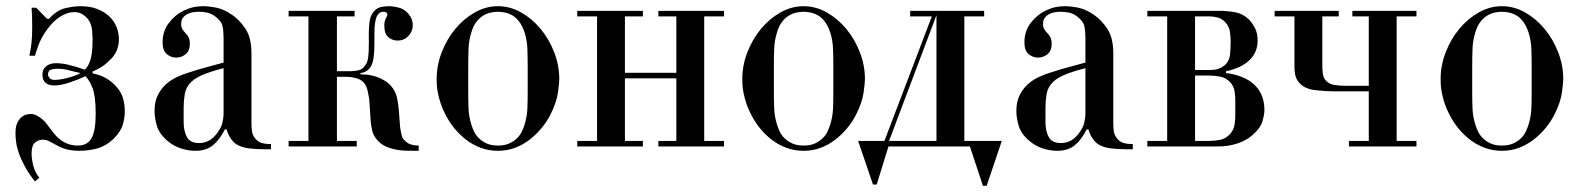

<svg xmlns="http://www.w3.org/2000/svg" viewBox="-20 -473 5105 620"><path d="M93 -293H75Q80 -317 82 -337.5Q84 -358 84 -385Q84 -406 83.5 -420.5Q83 -435 82 -448H97L132 -412H138Q163 -440 190.5 -446.5Q218 -453 240 -453Q271 -453 294 -444Q317 -435 332.5 -420.5Q348 -406 356 -386.5Q364 -367 364 -346Q364 -332 359.5 -317Q355 -302 342 -286Q340 -284 324.5 -269.5Q309 -255 279 -242V-236Q305 -231 324 -219.5Q343 -208 355 -194Q372 -175 377.5 -155Q383 -135 383 -113Q383 -93 376.5 -70.5Q370 -48 347 -25Q323 -2 295 6Q267 14 235 14Q218 14 200.5 10.5Q183 7 163 -4Q153 -9 141.5 -15.5Q130 -22 118 -22Q104 -22 93 -12.5Q82 -3 82 23Q82 40 87.5 62Q93 84 107 101L93 113Q73 88 60.5 65Q48 42 41 22Q34 2 32 -14.5Q30 -31 30 -43Q30 -62 35 -74Q40 -86 47.5 -93Q55 -100 63.5 -102.5Q72 -105 79 -105Q89 -105 98.5 -100Q108 -95 116.5 -88Q125 -81 131 -72.5Q137 -64 142 -58Q148 -50 155.5 -40.5Q163 -31 174 -22.5Q185 -14 199 -8.5Q213 -3 232 -3Q262 -3 275.5 -26.5Q289 -50 289 -106Q289 -162 279 -188Q269 -214 256 -227Q233 -216 204.5 -206.5Q176 -197 156 -197Q117 -197 117 -232Q117 -250 129.5 -259.5Q142 -269 161 -269Q180 -269 202.5 -263.5Q225 -258 254 -248Q258 -252 262.5 -258.5Q267 -265 271 -276.5Q275 -288 277 -305Q279 -322 279 -348Q279 -354 277.5 -373.5Q276 -393 267 -407Q259 -419 247 -426.5Q235 -434 219 -434Q198 -434 174 -419Q150 -404 128 -372Q111 -347 103 -324Q95 -301 93 -293ZM135 -232Q135 -227 140 -221Q145 -215 156 -215Q174 -215 200 -222Q226 -229 240 -237Q226 -240 216.5 -242.5Q207 -245 199 -247Q191 -249 182.5 -250Q174 -251 162 -251Q157 -251 146 -248.5Q135 -246 135 -232Z M702 -271V-351Q702 -372 698.5 -388.5Q695 -405 675 -420Q663 -429 650 -432Q637 -435 623 -435Q605 -435 593.5 -431Q582 -427 575.5 -421Q569 -415 567 -408.5Q565 -402 565 -396Q565 -385 569.5 -378Q574 -371 580 -365Q585 -360 589 -352.5Q593 -345 593 -331Q593 -309 579.5 -298Q566 -287 549 -287Q532 -287 518.5 -298.5Q505 -310 505 -336Q505 -372 525 -398.5Q545 -425 574 -439Q591 -447 605.5 -450Q620 -453 635 -453Q655 -453 679.5 -448Q704 -443 731 -424Q754 -408 773 -379.5Q792 -351 792 -300V-74Q792 -64 793.5 -50.5Q795 -37 804 -26Q813 -15 824.5 -11.5Q836 -8 848 -8H855V9H834Q807 9 783 6Q759 3 742 -8Q731 -16 723 -29Q715 -42 712 -55H706Q689 -21 667 -3.5Q645 14 611 14Q589 14 565 6.5Q541 -1 521 -18Q494 -41 486.5 -67Q479 -93 479 -114Q479 -144 489 -164.5Q499 -185 514.5 -199.5Q530 -214 550 -223.5Q570 -233 590 -239Q594 -240 601.5 -242.5Q609 -245 622 -249Q635 -253 654.5 -258Q674 -263 702 -271ZM702 -105V-253Q690 -250 675 -245.5Q660 -241 645 -235.5Q630 -230 617.5 -223Q605 -216 597 -208Q580 -191 576.5 -168.5Q573 -146 573 -126V-79Q573 -50 583.5 -30.5Q594 -11 623 -11Q637 -11 651 -17Q665 -23 679 -40Q694 -59 698 -76Q702 -93 702 -105Z M1144 -237V-233Q1182 -233 1211.5 -218.5Q1241 -204 1254 -179Q1261 -166 1264 -147Q1267 -128 1268 -116L1272 -63Q1274 -48 1277.5 -34.5Q1281 -21 1297 -11Q1305 -6 1314.5 -4.5Q1324 -3 1332 -3V14H1320Q1305 14 1288.5 13.5Q1272 13 1255.5 9.5Q1239 6 1224 -1Q1209 -8 1198 -21Q1185 -36 1181.5 -53Q1178 -70 1177 -82Q1176 -95 1175.5 -104Q1175 -113 1174.5 -120.5Q1174 -128 1173.5 -135.5Q1173 -143 1172 -154Q1170 -167 1166.5 -182.5Q1163 -198 1153 -208Q1144 -217 1128.5 -221Q1113 -225 1101 -225H1068V-18H1132V0H912V-18H976V-420H912V-438H1125V-420H1068V-243H1111Q1123 -243 1137.5 -246Q1152 -249 1162 -266Q1167 -274 1169 -288.5Q1171 -303 1171 -330V-369Q1171 -385 1173.5 -404Q1176 -423 1187 -436Q1198 -448 1211 -450.5Q1224 -453 1236 -453Q1249 -453 1267.5 -448.5Q1286 -444 1300 -427Q1313 -411 1313 -392Q1313 -372 1299 -357Q1285 -342 1264 -342Q1247 -342 1234 -353Q1221 -364 1221 -390Q1221 -399 1222.5 -404.5Q1224 -410 1226 -414Q1228 -418 1229.5 -420.5Q1231 -423 1231 -427Q1231 -429 1228 -432Q1225 -435 1219 -435Q1209 -435 1203 -429Q1197 -423 1194 -412.5Q1191 -402 1190 -388.5Q1189 -375 1189 -360V-329Q1189 -278 1178 -259Q1167 -240 1144 -237Z M1588 -453Q1627 -453 1662.5 -433Q1698 -413 1725.5 -380Q1753 -347 1769.5 -304.5Q1786 -262 1786 -218Q1786 -204 1781.5 -173Q1777 -142 1758 -104Q1746 -80 1728.5 -59Q1711 -38 1689.5 -21.5Q1668 -5 1642.5 4.5Q1617 14 1588 14Q1559 14 1533 4.5Q1507 -5 1485.5 -21.5Q1464 -38 1447 -59Q1430 -80 1418 -104Q1408 -123 1402.5 -140.5Q1397 -158 1394 -173Q1391 -188 1390.5 -199.5Q1390 -211 1390 -218Q1390 -262 1406.5 -304.5Q1423 -347 1450.5 -380Q1478 -413 1513.5 -433Q1549 -453 1588 -453ZM1492 -256V-176Q1492 -147 1493 -122Q1494 -97 1502 -71Q1505 -61 1510.5 -49Q1516 -37 1526 -27Q1536 -17 1551 -10Q1566 -3 1588 -3Q1610 -3 1625 -10Q1640 -17 1650 -27Q1660 -37 1665.5 -49Q1671 -61 1674 -71Q1682 -97 1683 -122Q1684 -147 1684 -176V-256Q1684 -288 1683 -315.5Q1682 -343 1674 -368Q1667 -389 1657 -402.5Q1647 -416 1635 -423Q1623 -430 1610.5 -432.5Q1598 -435 1588 -435Q1577 -435 1565 -432.5Q1553 -430 1541 -423Q1529 -416 1518.5 -402.5Q1508 -389 1502 -368Q1494 -343 1493 -315.5Q1492 -288 1492 -256Z M2318 -420H2254V-18H2318V0H2106V-18H2164V-220H1998V-18H2056V0H1844V-18H1908V-420H1844V-438H2056V-420H1998V-238H2164V-420H2106V-438H2318Z M2575 -453Q2614 -453 2649.5 -433Q2685 -413 2712.5 -380Q2740 -347 2756.5 -304.5Q2773 -262 2773 -218Q2773 -204 2768.5 -173Q2764 -142 2745 -104Q2733 -80 2715.5 -59Q2698 -38 2676.5 -21.5Q2655 -5 2629.5 4.5Q2604 14 2575 14Q2546 14 2520 4.5Q2494 -5 2472.5 -21.5Q2451 -38 2434 -59Q2417 -80 2405 -104Q2395 -123 2389.5 -140.5Q2384 -158 2381 -173Q2378 -188 2377.5 -199.5Q2377 -211 2377 -218Q2377 -262 2393.5 -304.5Q2410 -347 2437.5 -380Q2465 -413 2500.5 -433Q2536 -453 2575 -453ZM2479 -256V-176Q2479 -147 2480 -122Q2481 -97 2489 -71Q2492 -61 2497.5 -49Q2503 -37 2513 -27Q2523 -17 2538 -10Q2553 -3 2575 -3Q2597 -3 2612 -10Q2627 -17 2637 -27Q2647 -37 2652.5 -49Q2658 -61 2661 -71Q2669 -97 2670 -122Q2671 -147 2671 -176V-256Q2671 -288 2670 -315.5Q2669 -343 2661 -368Q2654 -389 2644 -402.5Q2634 -416 2622 -423Q2610 -430 2597.5 -432.5Q2585 -435 2575 -435Q2564 -435 2552 -432.5Q2540 -430 2528 -423Q2516 -416 2505.5 -402.5Q2495 -389 2489 -368Q2481 -343 2480 -315.5Q2479 -288 2479 -256Z M2989 -420H2919V-438H3158V-420H3094V-18H3215L3166 127H3154L3112 0H2849L2811 123H2799L2751 -18H2836ZM2851 -18H3004V-424Z M3485 -271V-351Q3485 -372 3481.5 -388.5Q3478 -405 3458 -420Q3446 -429 3433 -432Q3420 -435 3406 -435Q3388 -435 3376.5 -431Q3365 -427 3358.5 -421Q3352 -415 3350 -408.5Q3348 -402 3348 -396Q3348 -385 3352.5 -378Q3357 -371 3363 -365Q3368 -360 3372 -352.5Q3376 -345 3376 -331Q3376 -309 3362.5 -298Q3349 -287 3332 -287Q3315 -287 3301.5 -298.5Q3288 -310 3288 -336Q3288 -372 3308 -398.5Q3328 -425 3357 -439Q3374 -447 3388.5 -450Q3403 -453 3418 -453Q3438 -453 3462.5 -448Q3487 -443 3514 -424Q3537 -408 3556 -379.5Q3575 -351 3575 -300V-74Q3575 -64 3576.5 -50.5Q3578 -37 3587 -26Q3596 -15 3607.5 -11.5Q3619 -8 3631 -8H3638V9H3617Q3590 9 3566 6Q3542 3 3525 -8Q3514 -16 3506 -29Q3498 -42 3495 -55H3489Q3472 -21 3450 -3.5Q3428 14 3394 14Q3372 14 3348 6.5Q3324 -1 3304 -18Q3277 -41 3269.5 -67Q3262 -93 3262 -114Q3262 -144 3272 -164.5Q3282 -185 3297.5 -199.5Q3313 -214 3333 -223.5Q3353 -233 3373 -239Q3377 -240 3384.5 -242.5Q3392 -245 3405 -249Q3418 -253 3437.5 -258Q3457 -263 3485 -271ZM3485 -105V-253Q3473 -250 3458 -245.5Q3443 -241 3428 -235.5Q3413 -230 3400.5 -223Q3388 -216 3380 -208Q3363 -191 3359.5 -168.5Q3356 -146 3356 -126V-79Q3356 -50 3366.5 -30.5Q3377 -11 3406 -11Q3420 -11 3434 -17Q3448 -23 3462 -40Q3477 -59 3481 -76Q3485 -93 3485 -105Z M3685 -438H3919Q3942 -438 3968 -433.5Q3994 -429 4015 -408Q4023 -400 4032 -383.5Q4041 -367 4041 -341Q4041 -299 4007 -272Q3993 -261 3974.5 -253.5Q3956 -246 3939 -243V-237Q3959 -235 3980.5 -228Q4002 -221 4019 -209Q4063 -177 4063 -118Q4063 -103 4056.5 -81Q4050 -59 4026 -38Q4006 -20 3976.5 -10Q3947 0 3912 0H3685V-18H3749V-420H3685ZM3839 -229V-18H3885Q3902 -18 3920 -21.5Q3938 -25 3952 -40Q3964 -54 3966.5 -70Q3969 -86 3969 -103V-150Q3969 -164 3966.5 -179Q3964 -194 3953 -207Q3939 -222 3920.5 -225.5Q3902 -229 3885 -229ZM3839 -420V-247H3887Q3909 -247 3922 -254Q3935 -261 3941 -269Q3950 -280 3952 -297Q3954 -314 3954 -339Q3954 -354 3951.5 -371Q3949 -388 3936 -402Q3925 -413 3912 -416.5Q3899 -420 3887 -420Z M4490 -420V-18H4554V0H4336V-18H4400V-178H4298Q4258 -178 4223.5 -182.5Q4189 -187 4172 -210Q4164 -221 4162 -234Q4160 -247 4160 -259V-420H4096V-438H4303V-420H4250V-259Q4250 -248 4251.5 -236.5Q4253 -225 4258 -217Q4269 -202 4287 -199Q4305 -196 4322 -196H4400V-420H4347V-438H4554V-420Z M4830 -453Q4869 -453 4904.5 -433Q4940 -413 4967.5 -380Q4995 -347 5011.5 -304.5Q5028 -262 5028 -218Q5028 -204 5023.5 -173Q5019 -142 5000 -104Q4988 -80 4970.5 -59Q4953 -38 4931.5 -21.5Q4910 -5 4884.5 4.5Q4859 14 4830 14Q4801 14 4775 4.5Q4749 -5 4727.5 -21.5Q4706 -38 4689 -59Q4672 -80 4660 -104Q4650 -123 4644.5 -140.5Q4639 -158 4636 -173Q4633 -188 4632.5 -199.5Q4632 -211 4632 -218Q4632 -262 4648.5 -304.5Q4665 -347 4692.5 -380Q4720 -413 4755.5 -433Q4791 -453 4830 -453ZM4734 -256V-176Q4734 -147 4735 -122Q4736 -97 4744 -71Q4747 -61 4752.5 -49Q4758 -37 4768 -27Q4778 -17 4793 -10Q4808 -3 4830 -3Q4852 -3 4867 -10Q4882 -17 4892 -27Q4902 -37 4907.5 -49Q4913 -61 4916 -71Q4924 -97 4925 -122Q4926 -147 4926 -176V-256Q4926 -288 4925 -315.5Q4924 -343 4916 -368Q4909 -389 4899 -402.5Q4889 -416 4877 -423Q4865 -430 4852.5 -432.5Q4840 -435 4830 -435Q4819 -435 4807 -432.5Q4795 -430 4783 -423Q4771 -416 4760.5 -402.5Q4750 -389 4744 -368Q4736 -343 4735 -315.5Q4734 -288 4734 -256Z"/></svg>

Font: EIisabethische
Style: Book
Weight: 400
Designer: Salychow
Version: Version 1.3